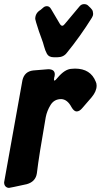

<svg xmlns="http://www.w3.org/2000/svg" viewBox="-53 -914 489 932"><path d="M225 -636H209Q184 -636 175 -652.5Q166 -669 161 -688.5Q156 -708 149 -726Q142 -744 136 -762Q118 -817 118 -822Q118 -851 144 -866Q151 -872 158 -878Q165 -884 175 -884Q187 -884 195 -870L237 -799Q243 -789 249 -789Q255 -789 261 -797L333 -883Q342 -894 355 -894Q367 -894 374 -887.5Q381 -881 387 -875Q396 -866 397.5 -858.5Q399 -851 399 -848V-847Q399 -837 393 -828Q337 -738 271 -657Q255 -636 225 -636ZM-9 -2Q-19 -2 -26 -9Q-33 -16 -33 -29Q-33 -32 56 -525Q66 -567 108 -572L181 -578Q213 -578 213 -553L212 -544L210 -537L209 -527Q209 -524 209.5 -523.5Q210 -523 211 -523Q216 -523 226 -536Q262 -579 295 -580L311 -581Q387 -581 412 -517Q416 -509 416 -498Q416 -471 392 -442L347 -390Q333 -373 319 -373Q306 -373 294 -394Q274 -432 244 -433Q210 -433 192.5 -404.5Q175 -376 169 -345Q136 -158 126 -73Q120 -32 77 -20Q-5 -2 -9 -2Z"/></svg>

Font: Bangerz
Style: Bold
Weight: 700
Designer: vernon adams
Foundry: Vernon Adams
Version: Version 2.10;February 7, 2025;FontCreator 13.0.0.2683 64-bit